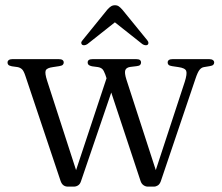

<svg xmlns="http://www.w3.org/2000/svg" viewBox="-20 -686 824 714"><path d="M254.5 8H232Q223 8 216 3Q209 -2 205 -14L74.5 -403.5Q68.5 -422 62 -428.2Q55.5 -434.5 45.5 -436.5L24 -439.5Q14.5 -441.5 11.2 -444.8Q8 -448 8 -453.5Q8 -459 12.5 -462.5Q17 -466 25 -466H199.5Q208 -466 212.5 -462.8Q217 -459.5 217 -453.5Q217 -448.5 213.5 -445Q210 -441.5 200 -440L177 -436.5Q154 -433.5 150 -423.8Q146 -414 155.5 -385L268 -37.5L254.5 -28L381.5 -411L409.5 -388L281 -11.5Q277.5 -1 270.2 3.5Q263 8 254.5 8ZM552 8H529.5Q521.5 8 513.8 2.8Q506 -2.5 502.5 -13.5L371.5 -409Q366 -424 360.5 -429.2Q355 -434.5 344.5 -436.5L322 -439.5Q313 -441.5 309.5 -444.8Q306 -448 306 -453.5Q306 -466 323.5 -466H487.5Q504.5 -466 504.5 -453.5Q504.5 -448 501 -444.5Q497.5 -441 488 -440L463.5 -437Q449 -434.5 445.8 -424.5Q442.5 -414.5 450 -390.5L565 -36L550 -25L667 -381.5Q676.5 -411.5 672.5 -422.2Q668.5 -433 643.5 -436.5L620 -440Q610.5 -441.5 607 -444.8Q603.5 -448 603.5 -453.5Q603.5 -459.5 608 -462.8Q612.5 -466 621 -466H759Q767 -466 771.8 -462.5Q776.5 -459 776.5 -453.5Q776.5 -448.5 773 -445Q769.5 -441.5 759.5 -440L738.5 -436.5Q729 -435 722 -426.2Q715 -417.5 707 -393.5L578 -12Q574 -1 567 3.5Q560 8 552 8ZM418 -611.5H396.5L509.5 -522Q515 -518.5 520.2 -517.8Q525.5 -517 529 -519.5Q532 -522 532 -526.5Q532 -531 527.5 -536.5L435 -650Q428 -658 422 -662.2Q416 -666.5 407.5 -666.5Q399 -666.5 392.5 -662.2Q386 -658 379 -650L287 -536.5Q282 -531 282.2 -526.5Q282.5 -522 285.5 -519.5Q289.5 -517 294.5 -517.8Q299.5 -518.5 305 -522Z"/></svg>

Font: Fraunces Light
Style: Regular
Weight: 300
Version: Version 1.000;[b76b70a41]